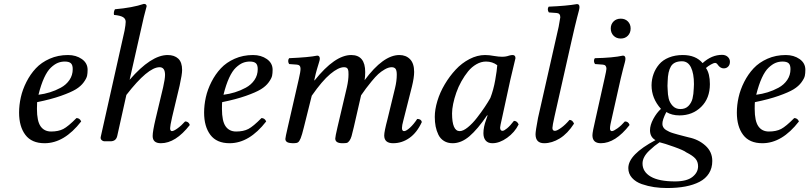

<svg xmlns="http://www.w3.org/2000/svg" viewBox="-20 -719 4118 977"><path d="M350.1 -367.2Q350.1 -388.7 340.6 -397.2Q331.1 -405.8 310.1 -405.8Q290.5 -405.8 273.9 -398.9Q257.3 -392.1 239 -375Q220.7 -357.9 204.6 -323Q188.5 -288.1 175.8 -236.8Q206.1 -240.7 233.9 -249.3Q261.7 -257.8 289.3 -272.7Q316.9 -287.6 333.5 -312Q350.1 -336.4 350.1 -367.2ZM168.9 -199.2Q168 -191.4 168 -165Q168 -103 186.5 -76.4Q205.1 -49.8 240.2 -49.8Q277.3 -49.8 302.2 -62.7Q327.1 -75.7 369.1 -118.2Q385.7 -118.2 393.1 -101.1Q307.1 9.8 207 9.8Q141.1 9.8 109.1 -32.7Q77.1 -75.2 77.1 -146Q77.1 -184.1 85.9 -223.6Q94.7 -263.2 114.5 -302.2Q134.3 -341.3 162.4 -371.3Q190.4 -401.4 232.9 -420.2Q275.4 -439 326.2 -439Q367.2 -439 396.5 -418.5Q425.8 -397.9 425.8 -363.8Q425.8 -346.2 423.1 -333.3Q420.4 -320.3 406 -300.3Q391.6 -280.3 366 -264.6Q340.3 -249 289.8 -231.2Q239.3 -213.4 168.9 -199.2Z M623 -235.8 576.7 -27.8Q570.8 0 542 0H512.7Q503.9 0 497.1 -6.3Q490.2 -12.7 492.7 -22.9L613.8 -563Q619.6 -594.7 619.6 -607.9Q619.6 -623.5 606 -631.8Q592.3 -640.1 560.1 -643.1Q557.1 -658.2 564.9 -671.9Q654.3 -679.7 711.9 -699.2Q726.1 -699.2 726.1 -687Q710.4 -629.9 700.7 -583L639.6 -313Q749 -439 833 -439Q867.2 -439 887 -420.7Q906.7 -402.3 906.7 -362.8Q906.7 -340.3 894 -283.2L856 -124Q845.7 -78.6 845.7 -66.9Q845.7 -51.8 855 -51.8Q863.8 -51.8 883.5 -65.9Q903.3 -80.1 921.9 -101.1Q939.9 -101.1 945.8 -83Q873.5 9.8 798.8 9.8Q756.8 9.8 756.8 -26.9Q756.8 -50.8 772 -115.2L810.1 -274.9Q819.8 -317.9 819.8 -337.9Q819.8 -377 792 -377Q732.4 -377 623 -235.8Z M1291.5 -367.2Q1291.5 -388.7 1282 -397.2Q1272.5 -405.8 1251.5 -405.8Q1231.9 -405.8 1215.3 -398.9Q1198.7 -392.1 1180.4 -375Q1162.1 -357.9 1146 -323Q1129.9 -288.1 1117.2 -236.8Q1147.5 -240.7 1175.3 -249.3Q1203.1 -257.8 1230.7 -272.7Q1258.3 -287.6 1274.9 -312Q1291.5 -336.4 1291.5 -367.2ZM1110.4 -199.2Q1109.4 -191.4 1109.4 -165Q1109.4 -103 1127.9 -76.4Q1146.5 -49.8 1181.6 -49.8Q1218.8 -49.8 1243.7 -62.7Q1268.6 -75.7 1310.5 -118.2Q1327.1 -118.2 1334.5 -101.1Q1248.5 9.8 1148.4 9.8Q1082.5 9.8 1050.5 -32.7Q1018.6 -75.2 1018.6 -146Q1018.6 -184.1 1027.3 -223.6Q1036.1 -263.2 1055.9 -302.2Q1075.7 -341.3 1103.8 -371.3Q1131.8 -401.4 1174.3 -420.2Q1216.8 -439 1267.6 -439Q1308.6 -439 1337.9 -418.5Q1367.2 -397.9 1367.2 -363.8Q1367.2 -346.2 1364.5 -333.3Q1361.8 -320.3 1347.4 -300.3Q1333 -280.3 1307.4 -264.6Q1281.7 -249 1231.2 -231.2Q1180.7 -213.4 1110.4 -199.2Z M1581.1 -319.8 1579.1 -310.1H1581.1Q1684.1 -439 1767.1 -439Q1838.4 -439 1838.4 -352.1Q1838.4 -332 1835.4 -311Q1930.2 -439 2012.2 -439Q2045.9 -439 2066.7 -417.5Q2087.4 -396 2087.4 -353Q2087.4 -324.7 2076.2 -278.8L2032.2 -105Q2025.4 -80.6 2025.4 -67.9Q2025.4 -51.8 2036.1 -51.8Q2046.9 -51.8 2066.2 -69.3Q2085.4 -86.9 2103 -113.8Q2123 -113.8 2126.5 -98.1Q2101.6 -43.9 2063.5 -17.1Q2025.4 9.8 1980.5 9.8Q1935.1 9.8 1935.1 -29.8Q1935.1 -49.3 1952.1 -113.8L1990.2 -271Q1999 -307.1 1999 -338.9Q1999 -360.8 1992.7 -368.9Q1986.3 -377 1973.1 -377Q1957 -377 1938 -366Q1918.9 -355 1904.8 -342Q1890.6 -329.1 1870.6 -304.7Q1850.6 -280.3 1842.3 -268.8Q1834 -257.3 1817.4 -233.9L1780.3 -71.8Q1772.9 -40 1768.8 -25.9Q1764.6 -11.7 1757.8 -2.4Q1751 6.8 1744.1 8.3Q1737.3 9.8 1722.2 9.8Q1686 9.8 1686 -14.2Q1686 -23.4 1697.3 -71.8L1745.1 -274.9Q1753.4 -312 1753.4 -339.8Q1753.4 -349.6 1752.9 -355.2Q1752.4 -360.8 1750.2 -366.5Q1748 -372.1 1743.2 -374.5Q1738.3 -377 1730.5 -377Q1702.1 -377 1660.6 -342.3Q1619.1 -307.6 1566.4 -231.9L1526.4 -71.8Q1516.6 -31.7 1510 -15.6Q1503.4 0.5 1496.6 5.1Q1489.7 9.8 1475.1 9.8Q1451.2 9.8 1441.7 4.4Q1432.1 -1 1432.1 -12.2Q1432.1 -19.5 1444.3 -71.8L1500.5 -316.9Q1509.3 -354.5 1509.3 -369.1Q1509.3 -388.7 1491.2 -390.1L1451.2 -393.1Q1446.8 -399.9 1446.5 -408.2Q1446.3 -416.5 1451.2 -422.9Q1551.8 -427.2 1594.2 -436Q1607.4 -436 1607.4 -419.9Q1607.4 -414.1 1603.5 -402.1Q1599.6 -390.1 1593 -367.4Q1586.4 -344.7 1581.1 -319.8Z M2475.1 -220.2Q2491.2 -261.7 2500 -311.8Q2508.8 -361.8 2510.3 -387.2Q2485.8 -405.8 2453.1 -405.8Q2428.2 -405.8 2404.3 -392.1Q2380.4 -378.4 2362.1 -356Q2343.8 -333.5 2327.9 -305.2Q2312 -276.9 2301.8 -247.3Q2291.5 -217.8 2285.9 -190.4Q2280.3 -163.1 2280.3 -142.1Q2280.3 -51.8 2319.3 -51.8Q2336.9 -51.8 2360.8 -71.3Q2384.8 -90.8 2407.2 -119.9Q2429.7 -148.9 2446.8 -174.6Q2463.9 -200.2 2475.1 -220.2ZM2588.4 -439Q2603 -439 2603 -422.9Q2600.6 -413.1 2577.1 -314L2535.2 -121.1Q2524.9 -76.7 2524.9 -69.8Q2524.9 -53.2 2537.1 -53.2Q2544.9 -53.2 2560.5 -66.2Q2576.2 -79.1 2595.2 -104Q2611.3 -104 2619.1 -85.9Q2599.1 -45.4 2560.5 -17.8Q2522 9.8 2485.4 9.8Q2462.9 9.8 2451.4 -3.9Q2439.9 -17.6 2439.9 -41Q2439.9 -72.8 2454.1 -110.8L2460.9 -130.9L2459 -132.8Q2410.2 -61 2368.7 -25.6Q2327.1 9.8 2283.2 9.8Q2257.8 9.8 2239.3 -1.7Q2220.7 -13.2 2210.9 -33.2Q2201.2 -53.2 2196.8 -75.4Q2192.4 -97.7 2192.4 -124Q2192.4 -161.6 2205.6 -205.3Q2218.8 -249 2243.2 -290Q2267.6 -331.1 2298.6 -364.5Q2329.6 -397.9 2369.1 -418.5Q2408.7 -439 2448.2 -439Q2469.7 -439 2495.1 -434.1Q2518.1 -430.2 2535.2 -430.2Q2554.7 -430.2 2570.3 -436Q2580.6 -439 2588.4 -439Z M2888.7 -512.2 2801.8 -127Q2791 -78.6 2791 -67.9Q2791 -53.2 2803.7 -53.2Q2814 -53.2 2835.4 -68.6Q2856.9 -84 2877.9 -108.9Q2893.1 -108.9 2900.9 -89.8Q2868.2 -39.1 2828.4 -14.6Q2788.6 9.8 2749 9.8Q2705.1 9.8 2705.1 -36.1Q2705.1 -51.8 2717.8 -119.1L2822.8 -583Q2831.1 -628.9 2831.1 -630.9Q2831.1 -651.4 2813 -652.8L2772.9 -655.8Q2768.1 -662.6 2767.6 -670.7Q2767.1 -678.7 2772 -685.1Q2864.3 -689 2916 -698.2Q2928.7 -698.2 2928.7 -683.1Q2928.7 -676.8 2925.8 -665Q2922.9 -653.3 2916.5 -629.6Q2910.2 -606 2904.8 -582Z M3138.7 -319.8 3094.7 -124Q3084 -80.1 3084 -65.9Q3084 -51.8 3093.8 -51.8Q3102.1 -51.8 3121.8 -65.9Q3141.6 -80.1 3159.7 -101.1Q3177.7 -101.1 3183.6 -83Q3111.3 9.8 3037.6 9.8Q2994.6 9.8 2994.6 -30.8Q2994.6 -46.9 3010.7 -115.2L3056.6 -320.8Q3065.9 -361.8 3065.9 -369.1Q3065.9 -388.7 3047.9 -390.1L3007.8 -393.1Q3002.9 -399.9 3002.4 -408.2Q3002 -416.5 3006.8 -422.9Q3099.1 -424.8 3149.9 -436Q3162.6 -436 3162.6 -419.9Q3162.6 -413.6 3159.7 -402.3Q3156.7 -391.1 3150.4 -367.4Q3144 -343.8 3138.7 -319.8ZM3087.9 -574.2Q3087.9 -595.7 3102.1 -609.9Q3116.2 -624 3138.7 -624Q3161.1 -624 3175 -609.9Q3189 -595.7 3189 -574.2Q3189 -551.8 3175 -537.4Q3161.1 -522.9 3138.7 -522.9Q3116.2 -522.9 3102.1 -537.4Q3087.9 -551.8 3087.9 -574.2Z M3511.2 -291Q3511.2 -344.7 3496.1 -376Q3481 -407.2 3450.2 -407.2Q3409.7 -407.2 3394 -381.1Q3378.4 -355 3377.4 -305.2Q3376.5 -298.3 3376.5 -282.2Q3376.5 -270 3377.4 -263.2Q3377.9 -237.3 3382.8 -217Q3387.7 -196.8 3402.8 -180.4Q3418 -164.1 3442.4 -164.1Q3467.8 -164.1 3483.2 -179.9Q3498.5 -195.8 3503.9 -217.5Q3509.3 -239.3 3510.3 -270Q3511.2 -276.9 3511.2 -291ZM3336.4 4.9Q3320.8 15.6 3311 23.4Q3301.3 31.2 3284.4 46.9Q3267.6 62.5 3258.5 79.3Q3249.5 96.2 3249.5 112.8Q3249.5 155.3 3291.3 179.7Q3333 204.1 3414.6 204.1Q3474.6 204.1 3503.4 181.4Q3532.2 158.7 3532.2 127Q3532.2 104 3518.8 88.4Q3505.4 72.8 3472.2 56.2Q3459.5 45.9 3410.2 28.3Q3360.8 10.7 3336.4 4.9ZM3592.3 -291Q3592.3 -218.8 3548.1 -175.3Q3503.9 -131.8 3437.5 -131.8Q3398.9 -131.8 3370.6 -148.9Q3349.6 -107.9 3350.6 -87.9Q3350.6 -82 3351.6 -80.1Q3353.5 -73.2 3357.9 -67.4Q3362.3 -61.5 3370.1 -56.9Q3377.9 -52.2 3385.5 -48.6Q3393.1 -44.9 3406.2 -41Q3419.4 -37.1 3429.2 -34.4Q3439 -31.7 3456.1 -27.3Q3473.1 -22.9 3484.4 -20Q3534.2 -9.8 3569.3 21.7Q3604.5 53.2 3604.5 100.1Q3604.5 136.2 3587.6 163.1Q3570.8 189.9 3539.8 206.1Q3508.8 222.2 3467.5 230Q3426.3 237.8 3374.5 237.8Q3340.3 237.8 3308.6 233.2Q3276.9 228.5 3245.8 217.8Q3214.8 207 3196 186Q3177.2 165 3177.2 136.2Q3177.2 67.4 3315.4 -5.9Q3287.6 -21.5 3287.6 -56.2Q3287.6 -82.5 3304.4 -113.8Q3321.3 -145 3343.3 -165Q3295.4 -218.3 3295.4 -285.2Q3295.9 -315.9 3305.7 -342.8Q3315.4 -369.6 3334 -391.6Q3352.5 -413.6 3383.8 -426.3Q3415 -439 3454.6 -439Q3520.5 -439 3555.2 -397.9Q3601.1 -439.9 3654.3 -439.9Q3671.9 -439.9 3683.1 -429.7Q3694.3 -419.4 3694.3 -404.8Q3694.3 -389.6 3685.5 -380.4Q3676.8 -371.1 3662.6 -371.1Q3646 -371.1 3633.3 -388.2Q3627 -398.9 3618.2 -398.9Q3612.3 -398.9 3597.7 -390.9Q3583 -382.8 3572.3 -373Q3592.3 -344.7 3592.3 -291Z M4002.4 -367.2Q4002.4 -388.7 3992.9 -397.2Q3983.4 -405.8 3962.4 -405.8Q3942.9 -405.8 3926.3 -398.9Q3909.7 -392.1 3891.4 -375Q3873 -357.9 3856.9 -323Q3840.8 -288.1 3828.1 -236.8Q3858.4 -240.7 3886.2 -249.3Q3914.1 -257.8 3941.7 -272.7Q3969.2 -287.6 3985.8 -312Q4002.4 -336.4 4002.4 -367.2ZM3821.3 -199.2Q3820.3 -191.4 3820.3 -165Q3820.3 -103 3838.9 -76.4Q3857.4 -49.8 3892.6 -49.8Q3929.7 -49.8 3954.6 -62.7Q3979.5 -75.7 4021.5 -118.2Q4038.1 -118.2 4045.4 -101.1Q3959.5 9.8 3859.4 9.8Q3793.5 9.8 3761.5 -32.7Q3729.5 -75.2 3729.5 -146Q3729.5 -184.1 3738.3 -223.6Q3747.1 -263.2 3766.8 -302.2Q3786.6 -341.3 3814.7 -371.3Q3842.8 -401.4 3885.3 -420.2Q3927.7 -439 3978.5 -439Q4019.5 -439 4048.8 -418.5Q4078.1 -397.9 4078.1 -363.8Q4078.1 -346.2 4075.4 -333.3Q4072.8 -320.3 4058.3 -300.3Q4043.9 -280.3 4018.3 -264.6Q3992.7 -249 3942.1 -231.2Q3891.6 -213.4 3821.3 -199.2Z"/></svg>

Font: Common Serif News
Style: Italic
Weight: 450
Italic angle: -12°
Designer: Philipp H. Poll, Khaled Hosny
Foundry: Stefan Peev, Context Ltd.
Version: Version 1.026